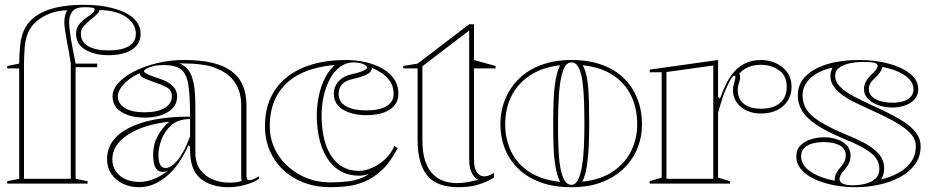

<svg xmlns="http://www.w3.org/2000/svg" viewBox="-20 -765 3881 800"><path d="M10 0V-10L60 -20V-480H10V-490L60 -500Q60 -533 63.5 -571Q67 -609 79 -637Q95 -673 128 -697Q161 -721 211.5 -733Q262 -745 330 -745Q380 -745 422.5 -737Q465 -729 497.5 -714Q530 -699 548 -676.5Q566 -654 566 -624Q566 -595 549 -575Q532 -555 502 -545Q472 -535 433 -535Q374 -535 335.5 -558Q297 -581 297 -624Q297 -646 308.5 -661.5Q320 -677 335.5 -688Q351 -699 362.5 -708Q374 -717 374 -726Q374 -731 364.5 -733Q355 -735 333 -735Q296 -735 282 -718Q268 -701 268 -671Q268 -658 271.5 -631Q275 -604 281.5 -569.5Q288 -535 295 -500H385V-485H295V-20L345 -10V0ZM260 -722Q224 -722 191.5 -710Q159 -698 134 -677.5Q109 -657 97 -629Q85 -601 82.5 -562Q80 -523 80 -500V-20H275V-500Q271 -526 267 -549Q263 -572 259 -591Q254 -618 251 -639Q248 -660 248 -671Q248 -686 251 -699Q254 -712 260 -722ZM317 -624Q317 -590 347.5 -572.5Q378 -555 433 -555Q487 -555 516.5 -572.5Q546 -590 546 -624Q546 -646 535 -664Q524 -682 503.5 -695.5Q483 -709 455 -716Q427 -723 394 -723V-721Q394 -716 386 -707.5Q378 -699 356 -682Q342 -670 329.5 -656.5Q317 -643 317 -624Z M747 -515Q815 -515 864 -503.5Q913 -492 945 -468Q977 -444 992 -408.5Q1007 -373 1007 -325V-32Q1007 -25 1009.5 -19.5Q1012 -14 1019 -14Q1025 -14 1035 -18Q1045 -22 1059 -30V-20Q1045 -10 1024 -2Q1003 6 979 10.5Q955 15 932 15Q860 15 816 -20.5Q772 -56 772 -140Q772 -142 772 -143.5Q772 -145 772 -147.5Q772 -150 772 -154L765 -160Q747 -119 724.5 -86.5Q702 -54 675.5 -31.5Q649 -9 620 3Q591 15 560 15Q521 15 491 0Q461 -15 443.5 -41Q426 -67 426 -101Q426 -185 517.5 -232Q609 -279 772 -279Q772 -366 764.5 -412.5Q757 -459 733.5 -476.5Q710 -494 662 -494Q638 -494 619.5 -489.5Q601 -485 590.5 -479Q580 -473 580 -469Q580 -463 594 -456Q608 -449 645 -437Q718 -413 718 -364Q718 -321 679.5 -298Q641 -275 582 -275Q524 -275 486.5 -298Q449 -321 449 -364Q449 -392 473 -419Q497 -446 539 -467.5Q581 -489 634.5 -502Q688 -515 747 -515ZM772 -269Q724 -269 695 -244Q666 -219 653 -184Q640 -149 640 -119Q640 -101 643.5 -89Q647 -77 653.5 -71Q660 -65 670 -65Q680 -65 692 -72Q704 -79 717.5 -94.5Q731 -110 745 -135.5Q759 -161 772 -198ZM560 -7Q592 -7 623 -20Q654 -33 680 -54Q674 -51 669 -50Q664 -49 659 -49Q642 -49 633 -59.5Q624 -70 621 -86.5Q618 -103 618 -119Q618 -165 639 -201.5Q660 -238 686 -258Q577 -246 512.5 -203.5Q448 -161 448 -101Q448 -74 462 -52.5Q476 -31 501.5 -19Q527 -7 560 -7ZM727 -501Q746 -494 759 -480Q772 -466 779 -446Q787 -424 790.5 -394.5Q794 -365 794 -325V-130Q794 -84 815.5 -56Q837 -28 869.5 -16Q902 -4 933 -4Q948 -4 962 -5.5Q976 -7 987 -11Q986 -13 985.5 -19Q985 -25 985 -37V-325Q985 -380 961 -418Q937 -456 891 -476Q864 -489 833 -494Q802 -499 774.5 -500Q747 -501 727 -501ZM582 -297Q636 -297 666 -315Q696 -333 696 -364Q696 -390 673 -402Q650 -414 624 -422Q610 -427 597.5 -432Q585 -437 578 -440Q562 -449 562 -460Q535 -448 514.5 -431.5Q494 -415 482.5 -397.5Q471 -380 471 -364Q471 -333 500.5 -315Q530 -297 582 -297Z M1358 15Q1278 15 1216 -17.5Q1154 -50 1119 -108Q1084 -166 1084 -240Q1084 -305 1107 -356Q1130 -407 1174 -442.5Q1218 -478 1280.5 -496.5Q1343 -515 1422 -515Q1462 -515 1501 -506.5Q1540 -498 1571.5 -480.5Q1603 -463 1621.5 -436.5Q1640 -410 1640 -374Q1640 -345 1623 -325Q1606 -305 1576 -295Q1546 -285 1507 -285Q1448 -285 1409.5 -308Q1371 -331 1371 -374Q1371 -405 1391.5 -427Q1412 -449 1447 -456Q1509 -470 1509 -483Q1509 -489 1501.5 -494Q1494 -499 1481.5 -502Q1469 -505 1453 -505Q1422 -505 1397 -486.5Q1372 -468 1355 -436.5Q1338 -405 1329 -366Q1320 -327 1320 -285Q1320 -230 1330.5 -187Q1341 -144 1361 -114Q1381 -84 1410 -68.5Q1439 -53 1476 -53Q1501 -53 1530 -65.5Q1559 -78 1584.5 -101.5Q1610 -125 1623 -157L1637 -148Q1607 -90 1572 -57Q1537 -24 1499.5 -8.5Q1462 7 1426 11Q1390 15 1358 15ZM1529 -483V-478Q1527 -464 1508 -454.5Q1489 -445 1451 -436Q1391 -424 1391 -374Q1391 -340 1421.5 -322.5Q1452 -305 1507 -305Q1561 -305 1590.5 -322.5Q1620 -340 1620 -374Q1620 -394 1613.5 -410Q1607 -426 1595 -439.5Q1583 -453 1566 -463.5Q1549 -474 1529 -483ZM1104 -240Q1104 -174 1138 -121Q1172 -68 1229.5 -36.5Q1287 -5 1358 -5Q1396 -5 1437 -10Q1478 -15 1518 -40Q1508 -37 1497 -35Q1486 -33 1476 -33Q1434 -33 1401.5 -50.5Q1369 -68 1346.5 -101Q1324 -134 1312 -180.5Q1300 -227 1300 -285Q1300 -326 1308.5 -366Q1317 -406 1334 -439.5Q1351 -473 1375 -494Q1288 -487 1227.5 -455.5Q1167 -424 1135.5 -369.5Q1104 -315 1104 -240Z M1890 15Q1799 15 1759.5 -34.5Q1720 -84 1720 -181V-480H1660V-490L1720 -500L1935 -664H1955V-515L2045 -490V-480H1955V-100Q1955 -63 1967.5 -46.5Q1980 -30 1998 -30Q2008 -30 2018 -34Q2028 -38 2038 -45V-25Q2024 -16 2007 -8.5Q1990 -1 1971.5 4.5Q1953 10 1932.5 12.5Q1912 15 1890 15ZM1972 -16Q1956 -24 1945.5 -45Q1935 -66 1935 -100V-638L1740 -489V-181Q1740 -127 1752.5 -92Q1765 -57 1785.5 -37.5Q1806 -18 1831.5 -10Q1857 -2 1884 -2Q1908 -2 1931 -6.5Q1954 -11 1972 -16Z M2361 -515Q2433 -515 2488 -495Q2543 -475 2580 -438.5Q2617 -402 2636 -353Q2655 -304 2655 -246Q2655 -195 2636.5 -148.5Q2618 -102 2581 -65Q2544 -28 2489 -6.5Q2434 15 2361 15Q2285 15 2229 -6.5Q2173 -28 2136.5 -65Q2100 -102 2082.5 -148.5Q2065 -195 2065 -246Q2065 -304 2085.5 -353Q2106 -402 2144 -438.5Q2182 -475 2237 -495Q2292 -515 2361 -515ZM2361 -505Q2337 -505 2325 -468Q2313 -431 2309 -372Q2305 -313 2305 -246Q2305 -200 2306.5 -155Q2308 -110 2313.5 -74Q2319 -38 2330.5 -16.5Q2342 5 2361 5Q2378 5 2388.5 -16Q2399 -37 2405 -73Q2411 -109 2413 -154Q2415 -199 2415 -246Q2415 -296 2413.5 -342.5Q2412 -389 2407 -425.5Q2402 -462 2391 -483.5Q2380 -505 2361 -505ZM2085 -246Q2085 -187 2109 -135.5Q2133 -84 2183.5 -50Q2234 -16 2314 -7Q2301 -32 2294.5 -71Q2288 -110 2286.5 -155.5Q2285 -201 2285 -246Q2285 -294 2286.5 -341Q2288 -388 2294.5 -428Q2301 -468 2314 -493Q2241 -485 2189.5 -451.5Q2138 -418 2111.5 -365.5Q2085 -313 2085 -246ZM2635 -246Q2635 -313 2610 -365.5Q2585 -418 2534.5 -451.5Q2484 -485 2408 -493Q2422 -468 2427.5 -428.5Q2433 -389 2434 -341.5Q2435 -294 2435 -246Q2435 -201 2433 -155.5Q2431 -110 2425 -71.5Q2419 -33 2406 -8Q2483 -16 2534 -50.5Q2585 -85 2610 -136.5Q2635 -188 2635 -246Z M2687 0V-10L2737 -25V-464H2687V-475L2972 -515V-362L2980 -354Q2991 -385 3003.5 -411Q3016 -437 3029 -453Q3051 -484 3081.5 -499.5Q3112 -515 3152 -515Q3181 -515 3210 -503Q3239 -491 3258.5 -466Q3278 -441 3278 -402Q3278 -370 3262 -345Q3246 -320 3217.5 -306Q3189 -292 3151 -292Q3117 -292 3090.5 -304.5Q3064 -317 3049 -339Q3034 -361 3034 -389Q3034 -401 3036.5 -410.5Q3039 -420 3041.5 -428.5Q3044 -437 3044 -443Q3044 -450 3040 -450Q3034 -450 3025 -435Q3016 -420 2999 -381Q2993 -366 2986 -343.5Q2979 -321 2972 -295V-25L3022 -10V0ZM2952 -492 2757 -465V-20H2952ZM3152 -495Q3122 -495 3099.5 -486Q3077 -477 3060 -458Q3062 -455 3063 -451.5Q3064 -448 3064 -443Q3064 -436 3061.5 -428Q3059 -420 3056.5 -410.5Q3054 -401 3054 -389Q3054 -353 3079.5 -332.5Q3105 -312 3151 -312Q3202 -312 3230 -336Q3258 -360 3258 -402Q3258 -451 3225 -473Q3192 -495 3152 -495Z M3545 15Q3498 15 3454 6.5Q3410 -2 3374.5 -18.5Q3339 -35 3318.5 -59Q3298 -83 3298 -114Q3298 -142 3315 -159Q3332 -176 3358.5 -184.5Q3385 -193 3413 -193Q3443 -193 3468 -184.5Q3493 -176 3508.5 -159Q3524 -142 3524 -118Q3524 -102 3519 -89Q3514 -76 3501 -60Q3488 -46 3483 -36.5Q3478 -27 3478 -17Q3478 -12 3483 -6Q3488 0 3500 3.5Q3512 7 3533 7Q3561 7 3586.5 0.5Q3612 -6 3628 -21Q3644 -36 3644 -62Q3644 -86 3630 -106Q3616 -126 3583 -145.5Q3550 -165 3493 -188Q3422 -218 3380.5 -246Q3339 -274 3321.5 -304Q3304 -334 3304 -368Q3304 -436 3374 -475.5Q3444 -515 3562 -515Q3627 -515 3682.5 -500Q3738 -485 3772 -458Q3806 -431 3806 -393Q3806 -368 3790.5 -351Q3775 -334 3750.5 -325.5Q3726 -317 3699 -317Q3677 -317 3656 -322Q3635 -327 3618 -336.5Q3601 -346 3590.5 -360.5Q3580 -375 3580 -394Q3580 -425 3609 -452Q3625 -467 3631 -476Q3637 -485 3637 -492Q3637 -495 3634 -498Q3631 -501 3624 -503Q3617 -505 3605.5 -506Q3594 -507 3577 -507Q3549 -507 3522 -501.5Q3495 -496 3477.5 -483.5Q3460 -471 3460 -448Q3460 -423 3482 -402Q3504 -381 3539 -362.5Q3574 -344 3614 -326Q3690 -292 3734 -265Q3778 -238 3797 -212Q3816 -186 3816 -156Q3816 -112 3792.5 -80Q3769 -48 3730 -27Q3691 -6 3643 4.5Q3595 15 3545 15ZM3458 -12Q3458 -14 3458 -15Q3458 -16 3458 -17Q3458 -31 3465 -44Q3472 -57 3486 -73Q3497 -87 3500.5 -96Q3504 -105 3504 -118Q3504 -145 3479 -159Q3454 -173 3413 -173Q3387 -173 3365 -167Q3343 -161 3330.5 -148Q3318 -135 3318 -114Q3318 -76 3358 -49.5Q3398 -23 3458 -12ZM3651 -17Q3692 -27 3725 -45.5Q3758 -64 3777 -91.5Q3796 -119 3796 -156Q3796 -181 3778.5 -203.5Q3761 -226 3719.5 -251Q3678 -276 3606 -308Q3576 -322 3546.5 -336Q3517 -350 3493 -367Q3469 -384 3454.5 -404Q3440 -424 3440 -448Q3440 -457 3442.5 -466Q3445 -475 3449 -483Q3391 -471 3357.5 -440Q3324 -409 3324 -368Q3324 -335 3340.5 -309Q3357 -283 3396 -258.5Q3435 -234 3501 -206Q3541 -190 3578 -171Q3615 -152 3639.5 -126Q3664 -100 3664 -62Q3664 -49 3660.5 -37.5Q3657 -26 3651 -17ZM3699 -337Q3724 -337 3743.5 -343Q3763 -349 3774.5 -361.5Q3786 -374 3786 -393Q3786 -416 3769.5 -434Q3753 -452 3724 -465.5Q3695 -479 3657 -486Q3657 -485 3656.5 -484Q3656 -483 3656 -482Q3653 -472 3645 -461.5Q3637 -451 3623 -437Q3610 -426 3605 -415.5Q3600 -405 3600 -394Q3600 -375 3613.5 -362.5Q3627 -350 3649.5 -343.5Q3672 -337 3699 -337Z"/></svg>

Font: Kalnia Glaze Thin
Style: Bold
Weight: 700
Version: Version 1.110